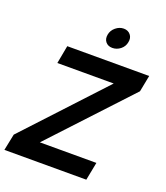

<svg xmlns="http://www.w3.org/2000/svg" viewBox="-167 -1021 976 1130"><g transform="rotate(20 321.0 -455.5)"><path d="M627 -597 176 -113H530L508 0H-5L16 -103L466 -587H113L134 -700H647ZM386 -781Q359 -781 344 -799Q329 -817 334 -845Q339 -873 362 -892Q385 -911 412 -911Q439 -911 454.5 -892Q470 -873 464 -845Q459 -817 436.5 -799Q414 -781 386 -781Z"/></g></svg>

Font: Albert Sans
Style: Bold Italic
Weight: 700
Italic angle: -11.25°
Designer: Andreas Rasmussen
Foundry: a.Foundry
Version: Version 1.025